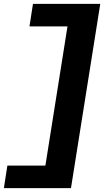

<svg xmlns="http://www.w3.org/2000/svg" viewBox="-63 -760 571 990"><path d="M-25 94H171L285 -624H89L107 -740H454L303 210H-43Z"/></svg>

Font: Georama ExtraExtended
Style: Bold Italic
Weight: 700
Width: 8
Italic angle: -9°
Designer: Jean-Baptiste Levee
Foundry: Production Type
Version: Version 1.000